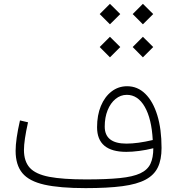

<svg xmlns="http://www.w3.org/2000/svg" viewBox="-20 -970 917 990"><path d="M664.1 -897.5 716.8 -950.2 770 -897.5 716.8 -844.7ZM494.1 -897.5 546.9 -950.2 600.1 -897.5 546.9 -844.7ZM494.1 -727.5 546.9 -780.3 600.1 -727.5 546.9 -674.3ZM664.1 -727.5 716.8 -780.3 770 -727.5 716.8 -674.3ZM770.5 -205.6Q733.4 -196.3 697.3 -191.7Q661.1 -187 631.3 -187Q480.5 -187 480.5 -314Q480.5 -376 500.2 -423.6Q520 -471.2 555.2 -498.3Q590.3 -525.4 635.3 -525.4Q689.5 -525.4 729.2 -486.3Q769 -447.3 791 -376Q813 -304.7 813 -207Q813 -147 793.9 -107.2Q774.9 -67.4 730.7 -43.7Q686.5 -20 610.8 -10Q535.2 0 421.4 0Q288.1 0 209 -17.8Q129.9 -35.6 95.2 -77.6Q60.5 -119.6 60.5 -192.4Q60.5 -250.5 83 -349.1L124.5 -339.4Q103.5 -245.1 103.5 -196.8Q103.5 -138.2 133.5 -105Q163.6 -71.8 233.6 -58.3Q303.7 -44.9 424.3 -44.9Q530.3 -44.9 597.9 -51.8Q665.5 -58.6 703.1 -76.2Q740.7 -93.8 755.6 -125.2Q770.5 -156.7 770.5 -205.6ZM767.6 -248Q761.7 -357.9 726.3 -419.4Q690.9 -481 633.8 -481Q601.6 -481 575.7 -459.7Q549.8 -438.5 534.9 -401.6Q520 -364.7 520 -317.4Q520 -229.5 631.8 -229.5Q689.5 -229.5 767.6 -248Z"/></svg>

Font: Estedad-FD ExtraLight
Style: Regular
Weight: 200
Designer: Amin Abedi
Version: Version 7.3